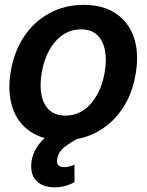

<svg xmlns="http://www.w3.org/2000/svg" viewBox="-20 -573 610 799"><path d="M241.7 10.7Q160.6 10.7 107.2 -24.9Q53.7 -60.5 32.2 -124.5Q10.7 -188.5 24.4 -273.9Q38.1 -357.9 79.8 -420.4Q121.6 -482.9 185.3 -517.8Q249 -552.7 328.1 -552.7Q408.7 -552.7 461.9 -517.1Q515.1 -481.4 537.1 -417.2Q559.1 -353 544.9 -267.6Q531.7 -184.1 489.7 -121.3Q447.8 -58.6 384 -23.9Q320.3 10.7 241.7 10.7ZM252 -91.8Q296.9 -92.3 330.6 -116.7Q364.3 -141.1 386.2 -182.4Q408.2 -223.6 416 -274.4Q424.3 -323.7 416.7 -363.5Q409.2 -403.3 384.8 -427Q360.4 -450.7 317.4 -450.7Q272.9 -450.7 238.8 -426Q204.6 -401.4 182.9 -360.1Q161.1 -318.8 153.3 -267.6Q145 -218.8 152.3 -179Q159.7 -139.2 184.3 -115.7Q209 -92.3 252 -91.8ZM207 206.5Q161.1 206.5 134.5 182.4Q107.9 158.2 109.9 112.8Q110.8 85 124 56.6Q137.2 28.3 163.6 3.7Q189.9 -21 228.5 -37.1L310.1 0Q274.4 18.6 248.5 39.1Q222.7 59.6 218.3 87.9Q214.8 104.5 221.9 113.5Q229 122.6 247.6 122.6Q260.7 122.6 271.2 119.1Q281.7 115.7 290 112.3V185.1Q276.9 192.9 255.4 199.7Q233.9 206.5 207 206.5Z"/></svg>

Font: Inter Tight SemiBold
Style: Italic
Weight: 600
Italic angle: -9.39999°
Designer: Rasmus Andersson
Foundry: rsms
Version: Version 3.004